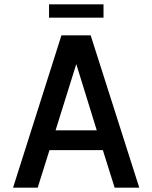

<svg xmlns="http://www.w3.org/2000/svg" viewBox="-20 -862 699 881"><path d="M40 -1 262 -700H396L619 -1H506L452 -173H207L153 -1ZM330 -568 235 -264H424ZM455 -781H205V-842H455Z"/></svg>

Font: Kulim Park SemiBold
Style: Regular
Weight: 600
Designer: Noponies / Dale Sattler
Foundry: Noponies
Version: Version 1.000; ttfautohint (v1.8.3)